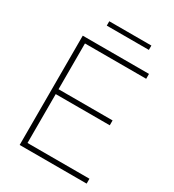

<svg xmlns="http://www.w3.org/2000/svg" viewBox="-210 -1009 1020 1126"><g transform="rotate(30 300.0 -445.5)"><path d="M101.5 0V-740H550V-707H135.5V-33H555V0ZM124 -364V-397H501.5V-364ZM194 -861.5V-891H479V-861.5Z"/></g></svg>

Font: Encode Sans SC SemiExpanded Thin
Style: Regular
Weight: 250
Width: 6
Designer: Multiple Designers
Foundry: Impallari Type
Version: Version 3.002